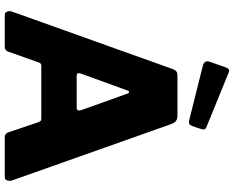

<svg xmlns="http://www.w3.org/2000/svg" viewBox="-110 -894 1004 825"><g transform="rotate(90 392.5 -482.0)"><path d="M45 0Q35 0 30.5 -9.5Q26 -19 31 -33L277 -721Q281 -732 287 -737Q293 -742 305 -742H479Q504 -742 513 -717L756 -31Q759 -22 756 -11Q753 0 742 0H570Q554 0 549 -16L505 -146Q503 -150 500.5 -153.5Q498 -157 490 -157H263Q252 -157 249 -146L202 -14Q200 -8 195 -4Q190 0 180 0H45ZM445 -309Q459 -309 454 -328L382 -529Q380 -534 376 -534Q372 -534 370 -529L297 -328Q290 -309 306 -309ZM271 -952Q278 -968 290 -963L528 -866Q541 -861 535 -844L522 -805Q518 -796 512.5 -793Q507 -790 495 -793L263 -851Q238 -858 246 -881Z"/></g></svg>

Font: Libre Franklin Thin ExtraBold
Style: Regular
Weight: 800
Version: Version 3.000